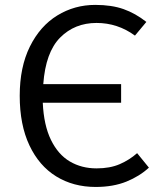

<svg xmlns="http://www.w3.org/2000/svg" viewBox="-20 -737 655 769"><path d="M566.2 -649.2 520.5 -594.4Q451.3 -645.1 366.7 -645.1Q279 -645.1 220.8 -586.4Q162.6 -527.7 153.3 -400H465.1V-325.6H151.3Q155.4 -235.4 184.1 -176.7Q212.8 -117.9 259.7 -90.3Q306.7 -62.6 366.7 -62.6Q420.5 -62.6 459.5 -79.5Q498.5 -96.4 529.2 -123.6L576.4 -65.6Q539.5 -31.3 486.4 -9.7Q433.3 11.8 363.1 11.8Q273.8 11.8 205.1 -30.5Q136.4 -72.8 97.7 -155.1Q59 -237.4 59 -353.3Q59 -468.2 99.7 -550.5Q140.5 -632.8 209.5 -675.1Q278.5 -717.4 361.5 -717.4Q427.2 -717.4 474.9 -700.5Q522.6 -683.6 566.2 -649.2Z"/></svg>

Font: Fira Code Fixed
Style: Regular
Weight: 400
Monospace: yes
Designer: Carrois Corporate, Edenspiekermann AG, Nikita Prokopov
Foundry: Carrois Corporate, Edenspiekermann AG, Nikita Prokopov
Version: Version 5.002